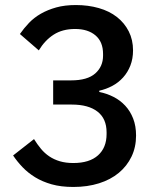

<svg xmlns="http://www.w3.org/2000/svg" viewBox="-20 -730 640 762"><path d="M262 -411Q327 -411 358 -438.5Q389 -466 389 -509V-516Q389 -564 359 -589.5Q329 -615 278 -615Q228 -615 193 -592.5Q158 -570 134 -530L59 -595Q75 -618 95 -639Q115 -660 142 -675.5Q169 -691 203 -700.5Q237 -710 281 -710Q330 -710 372 -698Q414 -686 444 -662.5Q474 -639 491 -605.5Q508 -572 508 -530Q508 -497 497.5 -470Q487 -443 468.5 -422.5Q450 -402 425.5 -389Q401 -376 374 -370V-365Q404 -359 430.5 -345.5Q457 -332 477 -310.5Q497 -289 508.5 -259.5Q520 -230 520 -192Q520 -146 502 -108.5Q484 -71 451.5 -44Q419 -17 373 -2.5Q327 12 271 12Q222 12 185 1.5Q148 -9 119.5 -26.5Q91 -44 69.5 -66.5Q48 -89 32 -113L115 -178Q128 -157 142.5 -139.5Q157 -122 175.5 -109.5Q194 -97 217.5 -90Q241 -83 271 -83Q335 -83 369 -113.5Q403 -144 403 -198V-205Q403 -259 367 -287Q331 -315 265 -315H191V-411Z"/></svg>

Font: IBM Plex Thai Medium
Style: Regular
Weight: 500
Designer: Mike Abbink, Paul van der Laan, Pieter van Rosmalen, Ben Mitchell, Mark Frömberg
Foundry: Bold Monday
Version: Version 1.0